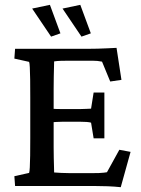

<svg xmlns="http://www.w3.org/2000/svg" viewBox="-20 -777 591 802"><path d="M484.4 4.9Q457 2 429.7 1Q402.3 0 378.9 0H43L40 -41L101.6 -54.7Q103.5 -59.6 104.5 -78.1Q105.5 -96.7 106 -127.9Q106.4 -159.2 106.4 -201.2V-371.1Q106.4 -414.1 106 -445.8Q105.5 -477.5 104.5 -496.1Q103.5 -514.6 101.6 -518.6L40 -532.2L43 -573.2H353.5Q368.2 -573.2 387.7 -573.7Q407.2 -574.2 427.7 -575.2Q448.2 -576.2 466.8 -577.1L487.3 -443.4L440.4 -436.5L406.2 -519.5Q396.5 -521.5 386.7 -522.5Q377 -523.4 366.2 -523.4H267.6Q249 -523.4 233.9 -522.9Q218.8 -522.5 206.1 -520.5Q206.1 -515.6 205.6 -498Q205.1 -480.5 204.6 -456.5Q204.1 -432.6 204.1 -406.2V-161.1Q204.1 -137.7 204.6 -116.7Q205.1 -95.7 205.6 -79.6Q206.1 -63.5 206.1 -56.6Q220.7 -55.7 236.8 -54.7Q252.9 -53.7 275.4 -53.7H357.4Q379.9 -53.7 393.1 -54.2Q406.2 -54.7 413.6 -55.7Q420.9 -56.6 426.8 -57.6L478.5 -151.4L525.4 -142.6ZM371.1 -199.2 360.4 -264.6Q354.5 -266.6 341.8 -267.6Q329.1 -268.6 311.5 -268.6H244.1Q230.5 -268.6 215.8 -267.6Q201.2 -266.6 186.5 -265.6V-323.2Q201.2 -322.3 215.8 -321.8Q230.5 -321.3 244.1 -321.3H311.5Q329.1 -321.3 341.8 -322.3Q354.5 -323.2 360.4 -323.2L371.1 -390.6H416V-199.2ZM320.3 -624 241.2 -741.2 315.4 -756.8 359.4 -637.7ZM193.4 -624 114.3 -741.2 188.5 -756.8 232.4 -637.7Z"/></svg>

Font: Crimson Pro Medium
Style: Regular
Weight: 500
Designer: Jacques Le Bailly
Foundry: Baron von Fonthausen
Version: Version 1.003